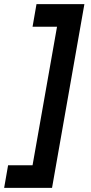

<svg xmlns="http://www.w3.org/2000/svg" viewBox="-88 -770 441 926"><path d="M-49 27H69L187 -641H69L88 -750H319L163 136H-68Z"/></svg>

Font: Cabin
Style: Bold Italic
Weight: 700
Italic angle: -7°
Designer: Pablo Impallari
Foundry: Pablo Impallari. http://www.impallari.com Igino Marini. http://www.ikern.com
Version: Version 2.200